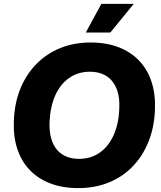

<svg xmlns="http://www.w3.org/2000/svg" viewBox="-20 -956 827 985"><path d="M382 9Q300 9 237 -15.5Q174 -40 131.5 -85Q89 -130 68.5 -193Q48 -256 51 -333Q54 -426 84 -500Q114 -574 166.5 -627.5Q219 -681 289.5 -709.5Q360 -738 445 -738Q526 -738 589 -713.5Q652 -689 694.5 -644Q737 -599 757.5 -536Q778 -473 775 -396Q772 -304 742 -229.5Q712 -155 660 -101.5Q608 -48 537.5 -19.5Q467 9 382 9ZM385 -141Q447 -141 492.5 -173.5Q538 -206 564 -265Q590 -324 592 -403Q594 -449 584 -483.5Q574 -518 554 -541.5Q534 -565 505.5 -576.5Q477 -588 441 -588Q380 -588 334 -555.5Q288 -523 262.5 -464.5Q237 -406 234 -326Q233 -279 243 -244.5Q253 -210 273 -187Q293 -164 321.5 -152.5Q350 -141 385 -141ZM420 -789 500 -936H666L546 -789Z"/></svg>

Font: Mona Sans ExtraLight ExtraBold
Style: Italic
Weight: 800
Italic angle: -11.6951°
Version: Version 2.000